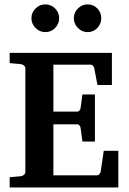

<svg xmlns="http://www.w3.org/2000/svg" viewBox="-20 -861 578 862"><path d="M511.2 -19.5H23.4V-65.4L72.8 -69.8Q81.1 -70.8 87.4 -75.9Q93.8 -81.1 93.8 -89.8V-553.2Q93.8 -562 87.4 -567.1Q81.1 -572.3 72.8 -573.2L23.4 -577.6V-623.5H482.4V-479.5H417.5L403.3 -554.2Q401.9 -561 397.5 -565.9Q393.1 -570.8 387.2 -570.8H219.7V-359.9H326.7Q333 -359.9 337.2 -365.5Q341.3 -371.1 341.8 -376L350.1 -437H406.2V-225.6H350.1L341.8 -286.6Q341.3 -292 337.2 -297.4Q333 -302.7 326.7 -302.7H219.7V-73.7H415.5Q421.4 -73.7 426.5 -79.8Q431.6 -85.9 432.1 -90.8L445.8 -184.1H511.2ZM434.6 -779.3Q434.6 -753.9 417 -735.4Q399.4 -716.8 373.5 -716.8Q348.1 -716.8 329.8 -735.4Q311.5 -753.9 311.5 -779.3Q311.5 -804.7 329.8 -823Q348.1 -841.3 373.5 -841.3Q399.4 -841.3 417 -823Q434.6 -804.7 434.6 -779.3ZM245.6 -779.3Q245.6 -753.9 227.5 -735.4Q209.5 -716.8 183.6 -716.8Q158.2 -716.8 139.6 -735.4Q121.1 -753.9 121.1 -779.3Q121.1 -804.7 139.6 -823Q158.2 -841.3 183.6 -841.3Q209.5 -841.3 227.5 -823Q245.6 -804.7 245.6 -779.3Z"/></svg>

Font: Annapurna SIL
Style: Bold
Weight: 700
Designer: Peter Martin, Annie Olsen
Foundry: SIL International
Version: Version 2.000